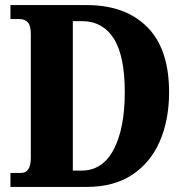

<svg xmlns="http://www.w3.org/2000/svg" viewBox="-20 -734 731 754"><path d="M21 0V-55H63Q101 -55 101 -114V-601Q101 -634 89 -646.5Q77 -659 57 -659H21V-714H321Q472 -714 558 -628Q644 -542 644 -372Q644 -263 607.5 -179Q571 -95 499 -47.5Q427 0 321 0ZM300 -64Q383 -64 426.5 -147Q470 -230 470 -372Q470 -515 426.5 -583Q383 -651 301 -651H266V-64Z"/></svg>

Font: Noto Serif Armenian Condensed ExtraBold
Style: Regular
Weight: 800
Width: 3
Designer: Monotype Design Team
Foundry: Monotype Imaging Inc.
Version: Version 2.008; ttfautohint (v1.8.4.7-5d5b)